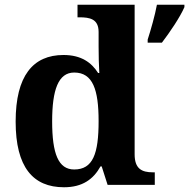

<svg xmlns="http://www.w3.org/2000/svg" viewBox="-20 -780 798 810"><path d="M250 10C328 10 374 -24 404 -78H409L434 0H633V-53H625C578 -53 548 -68 548 -129V-760H307V-707H315C359 -707 396 -700 396 -645V-584C396 -548 397 -503 399 -472H394C366 -516 323 -548 248 -548C119 -548 46 -460 46 -267C46 -75 119 10 250 10ZM603 -613V-600H663C696 -643 740 -708 758 -750V-760H642C634 -716 616 -653 603 -613ZM293 -65C226 -65 200 -132 200 -268C200 -401 226 -474 293 -474C372 -474 396 -401 396 -269C396 -131 372 -65 293 -65Z"/></svg>

Font: Noto Serif Lao
Style: Bold
Weight: 700
Designer: Monotype Design Team
Foundry: Monotype Imaging Inc.
Version: Version 2.003